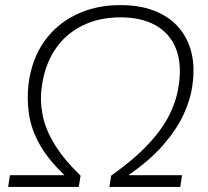

<svg xmlns="http://www.w3.org/2000/svg" viewBox="-20 -733 817 753"><path d="M12 0 19 -46H232V-47Q168 -108 135 -167.5Q102 -227 93.5 -286.5Q85 -346 92 -405Q105 -502 153.5 -570.5Q202 -639 279 -676Q356 -713 452 -713Q527 -713 583.5 -691.5Q640 -670 677 -629.5Q714 -589 729.5 -532Q745 -475 735 -402Q728 -345 701 -286Q674 -227 622 -166.5Q570 -106 485 -47V-46H694L687 0H409L416 -44Q506 -108 562 -168Q618 -228 646.5 -287Q675 -346 682 -406Q693 -487 669 -545Q645 -603 589.5 -634Q534 -665 453 -665Q368 -665 302 -632Q236 -599 195.5 -538Q155 -477 144 -393Q136 -339 147 -282.5Q158 -226 194 -167Q230 -108 296 -44L289 0Z"/></svg>

Font: Nunito Sans 7pt ExtraLight
Style: Italic
Weight: 250
Italic angle: -9°
Designer: Vernon Adams
Foundry: Vernon Adams
Version: Version 3.101;gftools[0.9.27]